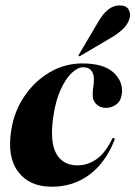

<svg xmlns="http://www.w3.org/2000/svg" viewBox="-20 -698 513 728"><path d="M295.5 -443Q274.5 -443 251.5 -421Q228.5 -399 209.8 -357.8Q191 -316.5 182.5 -258.5Q168 -162 192.8 -116.5Q217.5 -71 274 -71Q312.5 -71 346 -94.5Q379.5 -118 404.5 -170Q407.5 -176 411.5 -175Q417 -173.5 413.5 -165.5Q379 -79.5 318 -34.8Q257 10 176.5 10Q91.5 10 48.8 -46.8Q6 -103.5 23 -206.5Q34 -276 72.5 -333Q111 -390 168.2 -423.8Q225.5 -457.5 292.5 -457.5Q371.5 -457.5 409.5 -423.8Q447.5 -390 442 -342.5Q438.5 -314.5 420.8 -301.8Q403 -289 381.5 -289Q359.5 -289 344.8 -303.5Q330 -318 331.5 -343Q332 -360.5 334 -370Q336 -379.5 336 -399Q336 -417.5 326.2 -430.2Q316.5 -443 295.5 -443ZM351.5 -613.5Q388 -677.5 432.5 -677.5Q459 -677.5 467.5 -662Q476 -646.5 472 -631Q465.5 -606 446.5 -588.2Q427.5 -570.5 404 -556.5L283.5 -485.5Q279.5 -483.5 277.5 -485.5Q276.5 -486.5 279.5 -491.5Z"/></svg>

Font: Fraunces 144pt S000
Style: Bold Italic
Weight: 700
Italic angle: -16°
Version: Version 1.000; ttfautohint (v1.8.3)